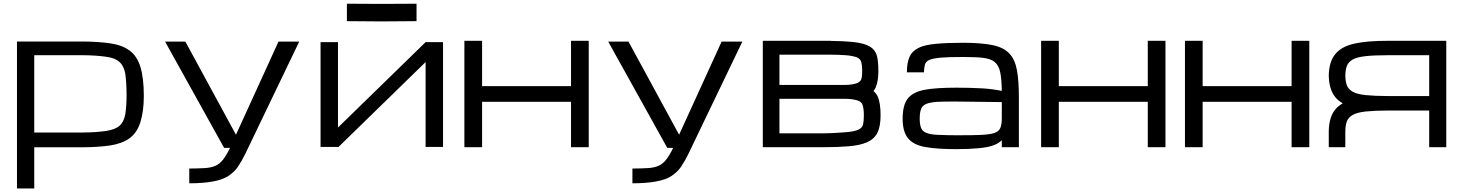

<svg xmlns="http://www.w3.org/2000/svg" viewBox="-20 -808 8028 1054"><path d="M73.2 -580.1V226.6H168V0.5H435.5Q516.6 0 584 -9.3Q649.9 -19.5 690.9 -48.8Q732.4 -79.1 750.5 -136.7Q769.5 -196.8 769.5 -281.7Q769.5 -379.9 750.5 -441.4Q732.4 -500.5 690.9 -530.8Q649.9 -561 584 -570.3Q516.6 -579.6 435.5 -580.1ZM435.5 -504.9Q506.8 -504.4 561 -496.6Q611.8 -490.2 636.2 -467.3Q660.2 -446.3 668 -401.9Q674.8 -353 674.8 -284.7Q674.8 -228.5 668 -181.6Q659.7 -138.2 636.2 -117.7Q611.8 -96.2 561 -88.9Q506.8 -81.1 435.5 -80.6H168V-504.9Z M1019 117.2Q1059.1 117.2 1105.5 114.7Q1139.6 112.3 1162.6 102.1Q1184.6 92.8 1204.1 68.8Q1223.1 43.9 1242.7 3.9H1210.4L886.2 -579.6H997.6L1275.4 -68.4L1508.8 -579.6H1622.6L1326.7 36.1Q1308.6 73.7 1286.1 107.4Q1267.1 135.7 1233.4 158.2Q1202.6 178.2 1150.4 188Q1096.7 198.2 1019 198.2Z M1884.3 -787.6V-691.9L2075.2 -690.4L2266.6 -691.9V-787.6L2075.2 -786.6ZM1739.7 -576.7H1835.4V-107.9L2316.4 -576.7H2412.1V-1.5H2316.4V-467.3L1836.9 0L1835.4 -1.5H1739.7Z M2529.3 0H2626.5V-249H2936.5H3017.6H3114.7V0H3211.9V-356.4V-437.5V-584H3114.7V-335H2626.5V-356.4V-437.5V-584H2529.3Z M3451.7 117.2Q3491.7 117.2 3538.1 114.7Q3572.3 112.3 3595.2 102.1Q3617.2 92.8 3636.7 68.8Q3655.8 43.9 3675.3 3.9H3643.1L3318.8 -579.6H3430.2L3708 -68.4L3941.4 -579.6H4055.2L3759.3 36.1Q3741.2 73.7 3718.8 107.4Q3699.7 135.7 3666 158.2Q3635.3 178.2 3583 188Q3529.3 198.2 3451.7 198.2Z M4167.5 -584V0H4504.4Q4581.5 0 4636.7 -4.9Q4700.7 -9.8 4739.3 -26.9Q4778.3 -43.9 4796.4 -78.6Q4814 -113.8 4814 -174.8Q4814 -243.2 4797.9 -278.8Q4790 -295.4 4774.9 -308.6Q4782.7 -317.9 4787.6 -328.6Q4801.8 -363.3 4801.8 -415.5V-416Q4801.8 -474.6 4793.5 -502.9Q4784.2 -535.6 4753.4 -553.7Q4722.2 -571.3 4661.6 -577.6Q4617.2 -582.5 4540.5 -583.5V-584ZM4258.8 -76.2V-265.6H4622.1Q4656.2 -265.1 4683.1 -257.8Q4708.5 -251.5 4715.3 -231.9Q4722.2 -210.4 4722.2 -174.8Q4722.2 -143.6 4717.8 -124.5Q4712.4 -105 4691.4 -95.7Q4669.9 -85.9 4621.1 -82Q4602.5 -81.1 4593.3 -80.1Q4543.5 -76.2 4504.4 -76.2ZM4258.8 -507.8H4540.5Q4582 -507.8 4623 -504.9Q4660.6 -502 4685.1 -492.7Q4704.1 -483.9 4708.5 -465.8Q4712.4 -449.7 4712.9 -424.3V-415.5V-413.6V-411.6Q4712.9 -387.7 4709 -375.5Q4703.1 -356.4 4678.7 -349.6Q4653.3 -342.3 4621.6 -341.8H4258.8Z M5231.4 10.7Q5126 10.7 5064.9 0Q4998.5 -10.3 4967.3 -45.9Q4935.1 -82 4935.1 -156.7Q4935.1 -233.4 4965.3 -269.5Q4995.1 -304.7 5060.5 -315.9Q5121.6 -326.7 5231.4 -326.7Q5306.2 -326.7 5375.5 -322.8Q5428.2 -319.3 5479.5 -309.1Q5478.5 -374 5470.7 -411.6Q5462.9 -448.2 5441.4 -466.8Q5420.4 -484.9 5378.9 -490.2Q5343.3 -495.1 5269 -495.1Q5182.6 -495.1 5147 -491.7Q5102.5 -487.8 5082.5 -479.5Q5062.5 -470.7 5057.6 -454.1Q5052.2 -435.1 5052.2 -411.1H4958.5Q4958.5 -463.9 4973.1 -496.1Q4986.8 -527.8 5022 -544.9Q5054.2 -561.5 5117.2 -567.4Q5177.2 -573.2 5269 -573.2Q5363.3 -573.2 5428.2 -560.5Q5488.8 -547.9 5520 -515.1Q5551.8 -482.4 5562.5 -422.9Q5573.2 -367.7 5573.2 -270.5V0H5479.5V-38.6Q5462.9 -21 5433.6 -10.3Q5407.2 0 5356 5.4Q5299.8 10.7 5231.4 10.7ZM5231.4 -65.4Q5329.6 -65.4 5364.7 -67.4Q5414.6 -69.8 5439.5 -78.1Q5463.9 -86.9 5471.7 -106.4Q5479.5 -124 5479.5 -161.1V-247.6L5231.4 -250.5Q5165.5 -251 5125.5 -249Q5085 -246.1 5064 -237.3Q5042.5 -227.5 5036.1 -209Q5028.8 -189.5 5028.8 -156.7Q5028.8 -125 5036.1 -106.4Q5043 -87.9 5064 -79.1Q5085 -69.8 5125.5 -67.9Q5180.7 -65.4 5231.4 -65.4Z M5695.3 0H5792.5V-249H6102.5H6183.6H6280.8V0H6377.9V-356.4V-437.5V-584H6280.8V-335H5792.5V-356.4V-437.5V-584H5695.3Z M6484.9 0H6582V-249H6892.1H6973.1H7070.3V0H7167.5V-356.4V-437.5V-584H7070.3V-335H6582V-356.4V-437.5V-584H6484.9Z M7919.4 0V-584H7596.7Q7484.4 -584 7416.5 -568.8Q7344.7 -553.7 7309.6 -510.3Q7275.9 -469.2 7274.4 -393.1Q7275.9 -317.4 7309.6 -275.4Q7324.7 -256.3 7351.1 -240.7Q7326.2 -226.6 7309.6 -206.5Q7275.9 -165 7274.4 -88.4V0H7365.2V-80.6Q7365.2 -118.2 7373 -139.6Q7380.9 -162.6 7405.3 -176.8Q7427.7 -189.9 7474.6 -195.8Q7528.3 -201.2 7596.7 -201.2H7825.7V0ZM7825.7 -280.8H7596.7Q7528.3 -280.8 7474.6 -286.1Q7428.2 -291.5 7405.3 -304.7Q7380.9 -318.8 7373 -341.8Q7366.2 -360.8 7365.2 -393.1Q7366.2 -424.8 7373 -443.8Q7380.9 -466.8 7405.3 -481Q7428.2 -494.1 7474.6 -499.5Q7521.5 -504.9 7596.7 -504.9H7825.7Z"/></svg>

Font: Michroma+
Style: Regular
Weight: 400
Designer: beogot
Foundry: beogot
Version: Version